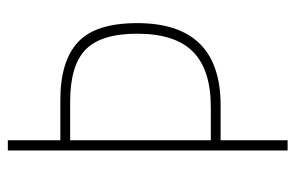

<svg xmlns="http://www.w3.org/2000/svg" viewBox="-152 -695 754 490"><g transform="rotate(-90 225.0 -450.0)"><path d="M411 -477Q411 -264 201 -264H112V-93H86V-807H112V-673H215Q314 -673 362.5 -628Q411 -583 411 -477ZM197 -289Q292 -289 338 -334.5Q384 -380 384 -477Q384 -569 343.5 -608.5Q303 -648 210 -648H112V-289Z"/></g></svg>

Font: Noto Sans Kannada UI Condensed Thin
Style: Regular
Weight: 100
Width: 3
Designer: Jelle Bosma - Monotype Design Team
Foundry: Monotype Imaging Inc.
Version: Version 2.005; ttfautohint (v1.8.4.7-5d5b)